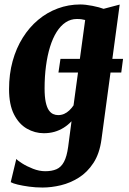

<svg xmlns="http://www.w3.org/2000/svg" viewBox="-20 -586 578 859"><path d="M241.5 -261.5 250.5 -322.5H530.5L522.5 -261.5ZM434 37.5Q425.5 101 398.2 142.8Q371 184.5 333 208.5Q295 232.5 252.5 242.8Q210 253 170.5 253Q139 253 110 249Q81 245 59.2 239.8Q37.5 234.5 28 229L53 125Q58 131.5 78.8 144.8Q99.5 158 127.5 169Q155.5 180 182.5 180Q212 180 232.8 171Q253.5 162 266.2 138.2Q279 114.5 285 70.5L300 -43.5Q284 -26.5 264.8 -14.5Q245.5 -2.5 223.5 3.8Q201.5 10 176 10Q136 10 100.2 -10.5Q64.5 -31 42.5 -74.5Q20.5 -118 20.5 -187Q20.5 -254.5 36.5 -312.5Q52.5 -370.5 81.8 -417.2Q111 -464 150.8 -497.2Q190.5 -530.5 238.5 -548.2Q286.5 -566 339 -566Q362 -566 393.8 -559.8Q425.5 -553.5 443.5 -546.5L515.5 -565.5ZM361 -496.5Q352.5 -498.5 344.8 -499.8Q337 -501 323.5 -501Q296.5 -501 273.8 -486Q251 -471 233.5 -443.2Q216 -415.5 204 -376.8Q192 -338 185.8 -291Q179.5 -244 179.5 -190.5Q179.5 -153.5 184.5 -129.8Q189.5 -106 198.2 -93.2Q207 -80.5 217.8 -75.8Q228.5 -71 240 -71Q254.5 -71 267 -76.5Q279.5 -82 290.2 -92.2Q301 -102.5 309 -114.5Z"/></svg>

Font: Merriweather 24pt SemiCondensed Black
Style: Italic
Weight: 900
Width: 4
Italic angle: -7.8°
Designer: Eben Sorkin
Foundry: Eben Sorkin
Version: Version 2.101